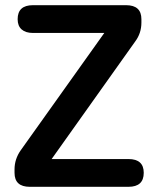

<svg xmlns="http://www.w3.org/2000/svg" viewBox="-20 -720 610 740"><path d="M95 0Q36 0 36 -54V-67Q36 -107 60 -141L382 -593H107Q79 -593 63.5 -606.5Q48 -620 48 -646Q48 -700 107 -700H466Q525 -700 525 -646V-633Q525 -592 501 -560L179 -107H475Q534 -107 534 -54Q534 0 475 0Z"/></svg>

Font: Zen Maru Gothic
Style: Bold
Weight: 700
Designer: Yoshimichi Ohira
Foundry: Positype
Version: Version 1.001